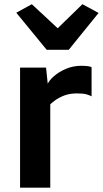

<svg xmlns="http://www.w3.org/2000/svg" viewBox="-20 -870 477 890"><path d="M205 -378.5 198 -475Q206.5 -496.5 230.5 -517.2Q254.5 -538 287.2 -551.5Q320 -565 356 -565Q372.5 -565 385.5 -563.5Q398.5 -562 404.5 -558.5V-423.5Q397.5 -427.5 382.8 -432.2Q368 -437 337 -437Q302.5 -437 277 -427Q251.5 -417 233.5 -403.5Q215.5 -390 205 -378.5ZM73 0V-556.5H193.5L202 -475L213 -443V0ZM55.5 -811 127.5 -850.5 247.5 -739 362 -850.5 437 -810 298.5 -639H196.5Z"/></svg>

Font: Merriweather Sans SemiBold
Style: Regular
Weight: 600
Designer: Eben Sorkin
Foundry: Eben Sorkin
Version: Version 2.001